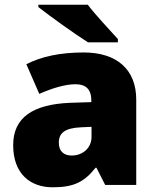

<svg xmlns="http://www.w3.org/2000/svg" viewBox="-20 -786 663 816"><path d="M353 -766H143V-756C191 -718 300 -640 354 -606H481V-620C448 -657 387 -721 353 -766ZM336 -563C236 -563 156 -546 92 -513L147 -387C201 -411 257 -428 301 -428C342 -428 368 -409 368 -360V-352L276 -349C120 -342 36 -287 36 -169C36 -48 108 10 204 10C296 10 339 -14 386 -73H390L427 0H559V-363C559 -491 476 -563 336 -563ZM325 -245 369 -247V-204C369 -157 331 -125 285 -125C252 -125 230 -142 230 -180C230 -220 255 -242 325 -245Z"/></svg>

Font: Noto Sans Canadian Aboriginal Black
Style: Regular
Weight: 900
Designer: Monotype Design Team, Typotheque's Kevin King
Foundry: Monotype Imaging Inc.
Version: Version 2.004